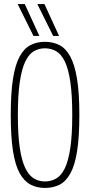

<svg xmlns="http://www.w3.org/2000/svg" viewBox="-20 -916 444 946"><path d="M201 10Q162 10 130.5 -6.5Q99 -23 77 -62.5Q55 -102 44 -172Q33 -242 33 -349Q33 -457 44 -527.5Q55 -598 77 -638Q99 -678 130.5 -694Q162 -710 201 -710Q241 -710 272.5 -694Q304 -678 326 -638Q348 -598 359.5 -528Q371 -458 371 -350Q371 -242 360 -172Q349 -102 327 -62Q305 -22 273.5 -6Q242 10 201 10ZM201 -22Q232 -22 257 -36.5Q282 -51 299.5 -87Q317 -123 326.5 -187Q336 -251 336 -349Q336 -448 326.5 -512.5Q317 -577 299.5 -613Q282 -649 257 -663.5Q232 -678 201 -678Q171 -678 146.5 -663.5Q122 -649 104.5 -612.5Q87 -576 77.5 -512Q68 -448 68 -349Q68 -251 77.5 -187.5Q87 -124 104.5 -88Q122 -52 146.5 -37Q171 -22 201 -22ZM242 -739 164 -896H199L271 -739ZM145 -739 67 -896H102L174 -739Z"/></svg>

Font: Georama Condensed ExtraLight
Style: Regular
Weight: 200
Width: 3
Designer: Jean-Baptiste Levee
Foundry: Production Type
Version: Version 1.000